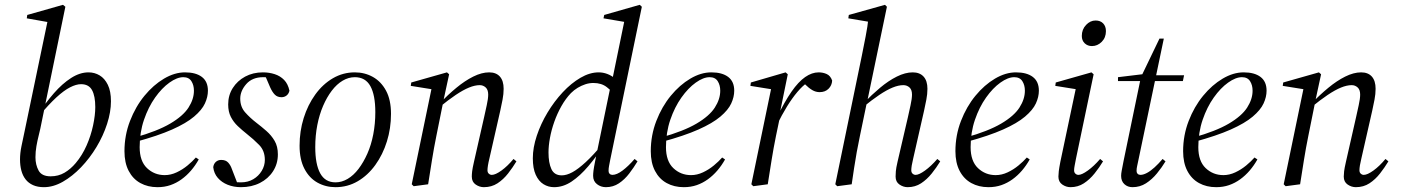

<svg xmlns="http://www.w3.org/2000/svg" viewBox="-20 -764 5810 796"><path d="M162 12Q136 12 117 3.5Q98 -5 86 -20.5Q74 -36 68.5 -57Q63 -78 63 -103Q63 -129 69 -158Q75 -187 81 -215L180 -690L187 -671L91 -688L93 -702L241 -744L251 -736L167 -328L164 -313L147 -230Q145 -220 140 -200.5Q135 -181 131 -158Q127 -135 127 -112Q127 -81 140 -57Q153 -33 190 -33Q222 -33 247.5 -48Q273 -63 294 -88Q321 -120 339 -161Q357 -202 366 -244.5Q375 -287 375 -320Q375 -366 361.5 -390.5Q348 -415 316 -415Q296 -415 270.5 -402Q245 -389 213.5 -360Q182 -331 142 -283L133 -288H136Q169 -338 203.5 -377.5Q238 -417 274.5 -440.5Q311 -464 347 -464Q372 -464 393 -451.5Q414 -439 427 -412.5Q440 -386 440 -344Q440 -300 424 -250.5Q408 -201 380 -154.5Q352 -108 316 -70.5Q280 -33 240.5 -10.5Q201 12 162 12Z M633 12Q593 12 562 -5Q531 -22 513.5 -55.5Q496 -89 496 -137Q496 -203 519 -262.5Q542 -322 579 -367Q616 -412 660 -438Q704 -464 747 -464Q792 -464 817 -445Q842 -426 842 -388Q842 -362 829.5 -335Q817 -308 784.5 -280.5Q752 -253 693.5 -227Q635 -201 543 -176L539 -194Q632 -220 685.5 -251.5Q739 -283 761.5 -318Q784 -353 784 -388Q784 -411 773.5 -427.5Q763 -444 740 -444Q714 -444 682.5 -421.5Q651 -399 623 -359.5Q595 -320 577 -267.5Q559 -215 559 -154Q559 -96 589.5 -67Q620 -38 663 -38Q688 -38 712.5 -49.5Q737 -61 757.5 -78Q778 -95 792 -111L804 -103Q790 -78 772 -57Q754 -36 732.5 -20.5Q711 -5 686.5 3.5Q662 12 633 12Z M979 12Q949 12 924 2Q899 -8 883 -26.5Q867 -45 864 -71Q866 -85 875 -93Q884 -101 897 -101Q916 -101 926 -90Q936 -79 941 -64L965 -2L918 -16Q933 -12 945.5 -10Q958 -8 979 -8Q1008 -8 1030 -21Q1052 -34 1065 -55.5Q1078 -77 1078 -101Q1078 -139 1054.5 -163Q1031 -187 1003 -209Q984 -224 966 -241Q948 -258 937 -279.5Q926 -301 926 -331Q926 -369 945 -399Q964 -429 996.5 -446.5Q1029 -464 1070 -464Q1096 -464 1119 -456.5Q1142 -449 1158 -432.5Q1174 -416 1180 -388Q1177 -375 1168 -368Q1159 -361 1147 -361Q1130 -361 1119.5 -371.5Q1109 -382 1100 -402L1079 -451L1112 -439Q1104 -441 1094.5 -442.5Q1085 -444 1071 -444Q1026 -444 1001 -415.5Q976 -387 976 -355Q976 -321 996.5 -298Q1017 -275 1043 -255Q1064 -239 1084.5 -221Q1105 -203 1118.5 -180Q1132 -157 1132 -124Q1132 -85 1112 -54Q1092 -23 1057.5 -5.5Q1023 12 979 12Z M1371 12Q1330 12 1296 -7Q1262 -26 1242 -64.5Q1222 -103 1222 -160Q1222 -220 1239 -274.5Q1256 -329 1287 -372Q1318 -415 1360 -439.5Q1402 -464 1451 -464Q1492 -464 1526 -445Q1560 -426 1580.5 -388Q1601 -350 1601 -292Q1601 -232 1584 -177.5Q1567 -123 1536 -80Q1505 -37 1463 -12.5Q1421 12 1371 12ZM1371 -8Q1397 -8 1421.5 -22.5Q1446 -37 1466.5 -64Q1487 -91 1503 -127Q1519 -163 1527.5 -207Q1536 -251 1536 -299Q1536 -370 1515.5 -407Q1495 -444 1451 -444Q1425 -444 1400.5 -429.5Q1376 -415 1355.5 -388Q1335 -361 1319.5 -325Q1304 -289 1295.5 -245.5Q1287 -202 1287 -154Q1287 -83 1307.5 -45.5Q1328 -8 1371 -8Z M1695 8 1687 0 1770 -401 1783 -392 1683 -408 1685 -422 1833 -464 1842 -456 1818 -345 1817 -339 1789 -200Q1779 -151 1771 -101Q1763 -51 1755 0ZM1986 12Q1968 12 1952 1Q1936 -10 1936 -32Q1936 -41 1937.5 -54Q1939 -67 1945 -93L1987 -278Q1992 -301 1998 -328Q2004 -355 2004 -372Q2004 -392 1993.5 -401.5Q1983 -411 1969 -411Q1949 -411 1924.5 -401Q1900 -391 1869.5 -370.5Q1839 -350 1801 -319L1799 -338H1805Q1837 -371 1872 -400Q1907 -429 1942 -446.5Q1977 -464 2008 -464Q2037 -464 2052.5 -446.5Q2068 -429 2068 -396Q2068 -374 2063.5 -351Q2059 -328 2054 -305L2009 -107Q2005 -91 2003 -78.5Q2001 -66 2001 -58Q2001 -49 2006.5 -44Q2012 -39 2019 -39Q2034 -39 2059 -57Q2084 -75 2109 -105L2121 -95Q2106 -70 2086.5 -45Q2067 -20 2042.5 -4Q2018 12 1986 12Z M2277 12Q2253 12 2233 -0.5Q2213 -13 2201 -39.5Q2189 -66 2189 -108Q2189 -152 2205.5 -201.5Q2222 -251 2250 -297.5Q2278 -344 2313 -381.5Q2348 -419 2386.5 -441.5Q2425 -464 2462 -464Q2480 -464 2497.5 -457.5Q2515 -451 2530.5 -438Q2546 -425 2557 -407L2531 -368Q2518 -385 2496 -402.5Q2474 -420 2440 -420Q2423 -420 2406.5 -414.5Q2390 -409 2375 -400Q2360 -391 2347 -378Q2325 -355 2307.5 -324Q2290 -293 2278 -259Q2266 -225 2260 -192Q2254 -159 2254 -132Q2254 -89 2266 -63Q2278 -37 2309 -37Q2329 -37 2353 -50Q2377 -63 2408.5 -92Q2440 -121 2479 -168L2488 -164H2485Q2453 -115 2419 -75Q2385 -35 2350 -11.5Q2315 12 2277 12ZM2492 12Q2471 12 2455 -0.5Q2439 -13 2439 -35Q2439 -44 2440.5 -56.5Q2442 -69 2447 -94L2454 -129L2515 -425L2518 -431L2572 -694L2582 -671L2482 -688L2485 -702L2632 -744L2641 -736L2510 -102Q2507 -86 2505 -76Q2503 -66 2503 -55Q2503 -48 2507.5 -43.5Q2512 -39 2519 -39Q2537 -39 2561 -57Q2585 -75 2611 -105L2623 -95Q2608 -70 2589 -45Q2570 -20 2546 -4Q2522 12 2492 12Z M2815 12Q2775 12 2744 -5Q2713 -22 2695.5 -55.5Q2678 -89 2678 -137Q2678 -203 2701 -262.5Q2724 -322 2761 -367Q2798 -412 2842 -438Q2886 -464 2929 -464Q2974 -464 2999 -445Q3024 -426 3024 -388Q3024 -362 3011.5 -335Q2999 -308 2966.5 -280.5Q2934 -253 2875.5 -227Q2817 -201 2725 -176L2721 -194Q2814 -220 2867.5 -251.5Q2921 -283 2943.5 -318Q2966 -353 2966 -388Q2966 -411 2955.5 -427.5Q2945 -444 2922 -444Q2896 -444 2864.5 -421.5Q2833 -399 2805 -359.5Q2777 -320 2759 -267.5Q2741 -215 2741 -154Q2741 -96 2771.5 -67Q2802 -38 2845 -38Q2870 -38 2894.5 -49.5Q2919 -61 2939.5 -78Q2960 -95 2974 -111L2986 -103Q2972 -78 2954 -57Q2936 -36 2914.5 -20.5Q2893 -5 2868.5 3.5Q2844 12 2815 12Z M3201 -246 3194 -279H3202Q3233 -343 3261.5 -384Q3290 -425 3318 -444.5Q3346 -464 3374 -464Q3392 -464 3407.5 -457Q3423 -450 3430 -430Q3429 -410 3415 -396Q3401 -382 3378 -382Q3362 -382 3347.5 -390.5Q3333 -399 3317 -415L3305 -427L3329 -429V-423Q3308 -409 3286 -383Q3264 -357 3242.5 -322Q3221 -287 3201 -246ZM3095 0 3178 -401 3191 -392 3091 -408 3093 -422 3237 -464 3246 -456 3210 -280 3212 -272 3197 -200Q3187 -151 3179 -101Q3171 -51 3163 0L3103 8Z M3451 8 3443 0 3553 -533Q3561 -574 3569 -614Q3577 -654 3581 -694L3598 -671L3497 -688L3499 -702L3649 -744L3657 -736L3575 -342L3573 -335L3545 -200Q3538 -167 3532 -134Q3526 -101 3521 -67.5Q3516 -34 3511 0ZM3743 12Q3725 12 3709 1Q3693 -10 3693 -32Q3693 -41 3694 -54Q3695 -67 3701 -93L3744 -278Q3749 -301 3755 -328Q3761 -355 3761 -372Q3761 -392 3750.5 -401.5Q3740 -411 3725 -411Q3705 -411 3680.5 -401Q3656 -391 3625.5 -370.5Q3595 -350 3557 -319V-338H3562Q3594 -371 3628.5 -400Q3663 -429 3698 -446.5Q3733 -464 3764 -464Q3793 -464 3809 -446.5Q3825 -429 3825 -396Q3825 -374 3820.5 -351Q3816 -328 3811 -305L3766 -107Q3762 -91 3760 -78.5Q3758 -66 3758 -58Q3758 -49 3763.5 -44Q3769 -39 3776 -39Q3790 -39 3815 -57Q3840 -75 3866 -105L3878 -95Q3863 -70 3843 -45Q3823 -20 3798.5 -4Q3774 12 3743 12Z M4078 12Q4038 12 4007 -5Q3976 -22 3958.5 -55.5Q3941 -89 3941 -137Q3941 -203 3964 -262.5Q3987 -322 4024 -367Q4061 -412 4105 -438Q4149 -464 4192 -464Q4237 -464 4262 -445Q4287 -426 4287 -388Q4287 -362 4274.5 -335Q4262 -308 4229.5 -280.5Q4197 -253 4138.5 -227Q4080 -201 3988 -176L3984 -194Q4077 -220 4130.5 -251.5Q4184 -283 4206.5 -318Q4229 -353 4229 -388Q4229 -411 4218.5 -427.5Q4208 -444 4185 -444Q4159 -444 4127.5 -421.5Q4096 -399 4068 -359.5Q4040 -320 4022 -267.5Q4004 -215 4004 -154Q4004 -96 4034.5 -67Q4065 -38 4108 -38Q4133 -38 4157.5 -49.5Q4182 -61 4202.5 -78Q4223 -95 4237 -111L4249 -103Q4235 -78 4217 -57Q4199 -36 4177.5 -20.5Q4156 -5 4131.5 3.5Q4107 12 4078 12Z M4368 -32Q4368 -41 4369.5 -54Q4371 -67 4376 -93L4441 -401L4455 -392L4355 -408L4357 -422L4505 -464L4514 -456L4441 -107Q4438 -91 4435.5 -78.5Q4433 -66 4433 -58Q4433 -49 4438.5 -44Q4444 -39 4451 -39Q4465 -39 4490 -57Q4515 -75 4541 -105L4553 -95Q4538 -70 4518 -45Q4498 -20 4473.5 -4Q4449 12 4418 12Q4400 12 4384 1Q4368 -10 4368 -32ZM4507 -573Q4489 -573 4477 -584.5Q4465 -596 4465 -615Q4465 -642 4482.5 -660.5Q4500 -679 4522 -679Q4542 -679 4553.5 -667Q4565 -655 4565 -635Q4565 -608 4547.5 -590.5Q4530 -573 4507 -573Z M4615 -428V-444L4731 -458V-452H4889L4884 -428H4726H4723ZM4675 12Q4655 12 4641.5 -0.5Q4628 -13 4628 -35Q4628 -44 4630.5 -57Q4633 -70 4638 -96L4710 -444L4787 -604H4805L4700 -102Q4697 -86 4694.5 -76Q4692 -66 4692 -55Q4692 -48 4696.5 -43.5Q4701 -39 4708 -39Q4720 -39 4735 -47Q4750 -55 4766.5 -70Q4783 -85 4800 -105L4812 -95Q4797 -70 4776.5 -45Q4756 -20 4731 -4Q4706 12 4675 12Z M5022 12Q4982 12 4951 -5Q4920 -22 4902.5 -55.5Q4885 -89 4885 -137Q4885 -203 4908 -262.5Q4931 -322 4968 -367Q5005 -412 5049 -438Q5093 -464 5136 -464Q5181 -464 5206 -445Q5231 -426 5231 -388Q5231 -362 5218.5 -335Q5206 -308 5173.5 -280.5Q5141 -253 5082.5 -227Q5024 -201 4932 -176L4928 -194Q5021 -220 5074.5 -251.5Q5128 -283 5150.5 -318Q5173 -353 5173 -388Q5173 -411 5162.5 -427.5Q5152 -444 5129 -444Q5103 -444 5071.5 -421.5Q5040 -399 5012 -359.5Q4984 -320 4966 -267.5Q4948 -215 4948 -154Q4948 -96 4978.5 -67Q5009 -38 5052 -38Q5077 -38 5101.5 -49.5Q5126 -61 5146.5 -78Q5167 -95 5181 -111L5193 -103Q5179 -78 5161 -57Q5143 -36 5121.5 -20.5Q5100 -5 5075.5 3.5Q5051 12 5022 12Z M5310 8 5302 0 5385 -401 5398 -392 5298 -408 5300 -422 5448 -464 5457 -456 5433 -345 5432 -339 5404 -200Q5394 -151 5386 -101Q5378 -51 5370 0ZM5601 12Q5583 12 5567 1Q5551 -10 5551 -32Q5551 -41 5552.5 -54Q5554 -67 5560 -93L5602 -278Q5607 -301 5613 -328Q5619 -355 5619 -372Q5619 -392 5608.5 -401.5Q5598 -411 5584 -411Q5564 -411 5539.5 -401Q5515 -391 5484.5 -370.5Q5454 -350 5416 -319L5414 -338H5420Q5452 -371 5487 -400Q5522 -429 5557 -446.5Q5592 -464 5623 -464Q5652 -464 5667.5 -446.5Q5683 -429 5683 -396Q5683 -374 5678.5 -351Q5674 -328 5669 -305L5624 -107Q5620 -91 5618 -78.5Q5616 -66 5616 -58Q5616 -49 5621.5 -44Q5627 -39 5634 -39Q5649 -39 5674 -57Q5699 -75 5724 -105L5736 -95Q5721 -70 5701.5 -45Q5682 -20 5657.5 -4Q5633 12 5601 12Z"/></svg>

Font: Source Serif 4 60pt
Style: Italic
Weight: 400
Italic angle: -12°
Version: Version 4.004;hotconv 1.0.116;makeotfexe 2.5.65601